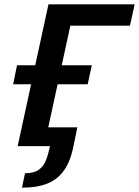

<svg xmlns="http://www.w3.org/2000/svg" viewBox="-20 -678 645 891"><path d="M62 0 205 -658H328L185 0ZM240 -559 262 -658H605L583 -559ZM41 -287 59 -375H406L387 -287ZM82 193 96 126Q138 126 160.5 109.5Q183 93 194 64Q205 35 212 0H135L154 -87H339L321 0Q307 71 276.5 113.5Q246 156 198 174.5Q150 193 82 193Z"/></svg>

Font: Ysabeau Infant
Style: Bold Italic
Weight: 700
Italic angle: -12°
Designer: Christian Thalmann (Catharsis Fonts)
Version: Version 2.001;gftools[0.9.30]; featfreeze: ss01,ss02,lnum